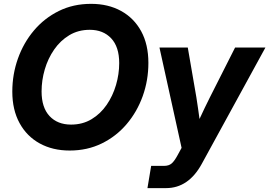

<svg xmlns="http://www.w3.org/2000/svg" viewBox="-20 -759 1379 983"><path d="M336.9 11.7Q249.5 11.7 183.3 -24.7Q117.2 -61 80.1 -128.9Q43 -196.8 43 -290Q43 -378.4 71.8 -459.2Q100.6 -540 153.8 -603Q207 -666 281 -702.6Q355 -739.3 446.3 -739.3Q533.7 -739.3 599.9 -702.9Q666 -666.5 702.9 -598.9Q739.7 -531.2 739.7 -437Q739.7 -347.7 710.7 -266.8Q681.6 -186 628.2 -123.3Q574.7 -60.5 500.7 -24.4Q426.8 11.7 336.9 11.7ZM343.8 -121.1Q402.8 -121.1 448.7 -148.7Q494.6 -176.3 526.1 -222.2Q557.6 -268.1 574 -324Q590.3 -379.9 590.3 -436Q590.3 -519 549.3 -562.7Q508.3 -606.4 439.5 -606.4Q380.9 -606.4 335 -578.9Q289.1 -551.3 257.3 -505.4Q225.6 -459.5 209.2 -403.6Q192.9 -347.7 192.9 -291Q192.9 -208.5 233.6 -164.8Q274.4 -121.1 343.8 -121.1ZM734.9 204.1 753.9 90.3H819.3Q844.7 90.3 859.1 77.6Q873.5 64.9 889.2 35.6L909.7 -2L796.4 -515.6H941.4L985.4 -260.7Q989.7 -233.4 993.7 -205.6Q997.6 -177.7 1001.5 -149.9Q1027.3 -206.1 1054.7 -260.7L1183.6 -515.6H1338.9L1013.2 79.6Q945.3 204.1 830.1 204.1Z"/></svg>

Font: Inter Display
Style: Bold Italic
Weight: 700
Italic angle: -9.39999°
Designer: Rasmus Andersson
Foundry: rsms
Version: Version 4.000;git-a52131595